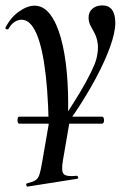

<svg xmlns="http://www.w3.org/2000/svg" viewBox="-29 -416 476 711"><path d="M43 42Q38 42 36.5 35.5Q35 29 36.5 22.5Q38 16 43 16H348Q354 16 355.5 22.5Q357 29 355.5 35.5Q354 42 348 42ZM163 115V81Q190 46 217 5.5Q244 -35 267.5 -74.5Q291 -114 307 -146.5Q323 -179 328 -198Q336 -231 333 -253.5Q330 -276 322 -291.5Q314 -307 306.5 -320.5Q299 -334 299 -351Q299 -371 313 -383.5Q327 -396 350 -396Q374 -396 386 -379.5Q398 -363 398 -331Q398 -296 378.5 -242Q359 -188 325.5 -125.5Q292 -63 250 -0.5Q208 62 163 115ZM73 275Q70 276 68.5 270Q67 264 71 263Q91 258 101.5 252Q112 246 117 230.5Q122 215 127 185L159 0L232 15L204 178Q197 218 207 228.5Q217 239 254 235Q258 234 260 239.5Q262 245 257 246ZM152 111Q152 -35 140.5 -136.5Q129 -238 106.5 -290.5Q84 -343 51 -343Q37 -343 24.5 -334.5Q12 -326 3 -310Q2 -306 -4 -307.5Q-10 -309 -9 -313Q10 -351 41 -373Q72 -395 99 -395Q132 -395 156.5 -363Q181 -331 196.5 -275Q212 -219 218.5 -146.5Q225 -74 223 9Z"/></svg>

Font: Cormorant SemiBold
Style: Italic
Weight: 600
Italic angle: -10°
Designer: Christian Thalmann (Catharsis Fonts)
Foundry: Catharsis Fonts
Version: Version 4.000